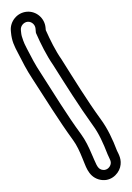

<svg xmlns="http://www.w3.org/2000/svg" viewBox="-58 -789 654 953"><g transform="rotate(-5 268.5 -313.0)"><path d="M75 -659C75 -679 93 -696 112 -696C131 -696 148 -679 148 -659V-643C148 -640 148 -637 149 -635C167 -582 191 -521 219 -472C272 -369 330 -256 389 -157C416 -113 433 -64 450 -6C459 21 466 30 460 46C454 62 435 76 413 67C392 59 388 32 372 -13C360 -50 347 -85 327 -118C267 -216 210 -332 154 -438C132 -478 114 -521 97 -563C89 -582 84 -596 82 -605C77 -625 75 -630 75 -652ZM25 -659V-652C25 -608 35 -583 51 -545C68 -503 87 -456 110 -414C166 -309 224 -193 285 -92C302 -64 313 -33 324 3C336 36 342 93 395 114C449 135 493 99 506 64C520 26 504 -3 498 -20C482 -77 461 -134 431 -183C373 -279 316 -393 263 -496C237 -541 216 -595 198 -647V-659C198 -706 160 -746 112 -746C64 -746 25 -706 25 -659Z"/></g></svg>

Font: Blanket
Style: BdOutline
Weight: 700
Foundry: Cannot Into Space Fonts
Version: Version 0.9